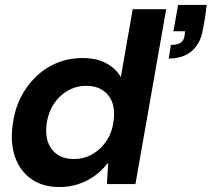

<svg xmlns="http://www.w3.org/2000/svg" viewBox="-20 -742 853 774"><path d="M220 12Q152 12 106 -20.5Q60 -53 40.5 -109.5Q21 -166 31 -238Q38 -297 62 -346Q86 -395 123.5 -431.5Q161 -468 209 -488Q257 -508 313 -508Q371 -508 410 -486Q449 -464 467 -431L515 -705H650L526 0H411L416 -83H413Q391 -54 361.5 -33Q332 -12 296.5 0Q261 12 220 12ZM278 -101Q319 -101 353.5 -121Q388 -141 410.5 -176Q433 -211 438 -256Q444 -298 432.5 -329Q421 -360 394 -378Q367 -396 328 -396Q287 -396 252.5 -376Q218 -356 196 -321.5Q174 -287 168 -243Q162 -201 173.5 -169Q185 -137 211.5 -119Q238 -101 278 -101ZM660 -506 669 -561Q694 -561 707.5 -569.5Q721 -578 724 -597L726 -616H679L698 -722H813Q810 -693 806.5 -670.5Q803 -648 798 -624Q789 -567 753.5 -536.5Q718 -506 660 -506Z"/></svg>

Font: DM Sans 36pt
Style: Bold Italic
Weight: 700
Italic angle: -10°
Designer: Colophon Foundry, Jonny Pinhorn
Foundry: Colophon Foundry
Version: Version 4.004;gftools[0.9.30]